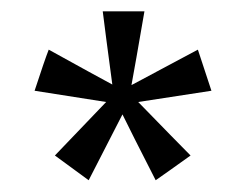

<svg xmlns="http://www.w3.org/2000/svg" viewBox="-20 -714 427 333"><path d="M75.2 -444.3Q89.8 -433.6 133.8 -401.4Q148.4 -429.7 192.4 -515.6Q206.1 -487.3 250 -401.4Q265.6 -412.1 310.5 -444.3Q288.1 -466.8 219.7 -537.1Q252 -542 346.7 -556.6Q340.8 -575.2 323.2 -627.9Q293.9 -612.3 208 -566.4Q213.9 -597.7 230.5 -694.3Q211.9 -694.3 158.2 -694.3Q162.1 -662.1 174.8 -567.4Q147.5 -582 64.5 -627.9Q57.6 -610.4 40 -556.6Q71.3 -551.8 164.1 -537.1Q141.6 -513.7 75.2 -444.3Z"/></svg>

Font: TextaAlt
Style: Bold
Weight: 400
Designer: Daniel Hernandez & Miguel Hernandez
Version: Version 1.005;com.myfonts.easy.latinotype.texta.alt-bold.wfk